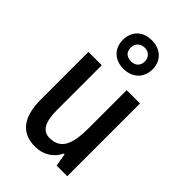

<svg xmlns="http://www.w3.org/2000/svg" viewBox="-246 -909 1008 1008"><g transform="rotate(45 258.5 -404.5)"><path d="M259 -607C325 -607 369 -650 369 -714C369 -778 323 -819 259 -819C192 -819 149 -777 149 -713C149 -649 192 -607 259 -607ZM260 -663C225 -663 207 -682 207 -713C207 -744 229 -765 260 -765C291 -765 311 -744 311 -713C311 -682 290 -663 260 -663ZM449 -540H350V-259C350 -138 324 -76 241 -76C189 -76 165 -119 165 -207V-540H66V-187C66 -61 114 10 219 10C277 10 325 -17 352 -71H358L370 0H449Z"/></g></svg>

Font: Noto Sans Armenian Condensed Medium
Style: Regular
Weight: 500
Width: 3
Designer: Monotype Design Team
Foundry: Monotype Imaging Inc.
Version: Version 2.008